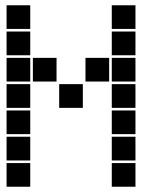

<svg xmlns="http://www.w3.org/2000/svg" viewBox="-20 -715 640 730"><path d="M6 -695Q5 -695 5 -695Q5 -695 5 -694V-606Q5 -605 5 -605Q5 -605 6 -605H94Q95 -605 95 -605Q95 -605 95 -606V-694Q95 -695 95 -695Q95 -695 94 -695ZM406 -695Q405 -695 405 -695Q405 -695 405 -694V-606Q405 -605 405 -605Q405 -605 406 -605H494Q495 -605 495 -605Q495 -605 495 -606V-694Q495 -695 495 -695Q495 -695 494 -695ZM6 -595Q5 -595 5 -595Q5 -595 5 -594V-506Q5 -505 5 -505Q5 -505 6 -505H94Q95 -505 95 -505Q95 -505 95 -506V-594Q95 -595 95 -595Q95 -595 94 -595ZM406 -595Q405 -595 405 -595Q405 -595 405 -594V-506Q405 -505 405 -505Q405 -505 406 -505H494Q495 -505 495 -505Q495 -505 495 -506V-594Q495 -595 495 -595Q495 -595 494 -595ZM6 -495Q5 -495 5 -495Q5 -495 5 -494V-406Q5 -405 5 -405Q5 -405 6 -405H94Q95 -405 95 -405Q95 -405 95 -406V-494Q95 -495 95 -495Q95 -495 94 -495ZM106 -495Q105 -495 105 -495Q105 -495 105 -494V-406Q105 -405 105 -405Q105 -405 106 -405H194Q195 -405 195 -405Q195 -405 195 -406V-494Q195 -495 195 -495Q195 -495 194 -495ZM306 -495Q305 -495 305 -495Q305 -495 305 -494V-406Q305 -405 305 -405Q305 -405 306 -405H394Q395 -405 395 -405Q395 -405 395 -406V-494Q395 -495 395 -495Q395 -495 394 -495ZM406 -495Q405 -495 405 -495Q405 -495 405 -494V-406Q405 -405 405 -405Q405 -405 406 -405H494Q495 -405 495 -405Q495 -405 495 -406V-494Q495 -495 495 -495Q495 -495 494 -495ZM6 -395Q5 -395 5 -395Q5 -395 5 -394V-306Q5 -305 5 -305Q5 -305 6 -305H94Q95 -305 95 -305Q95 -305 95 -306V-394Q95 -395 95 -395Q95 -395 94 -395ZM206 -395Q205 -395 205 -395Q205 -395 205 -394V-306Q205 -305 205 -305Q205 -305 206 -305H294Q295 -305 295 -305Q295 -305 295 -306V-394Q295 -395 295 -395Q295 -395 294 -395ZM406 -395Q405 -395 405 -395Q405 -395 405 -394V-306Q405 -305 405 -305Q405 -305 406 -305H494Q495 -305 495 -305Q495 -305 495 -306V-394Q495 -395 495 -395Q495 -395 494 -395ZM6 -295Q5 -295 5 -295Q5 -295 5 -294V-206Q5 -205 5 -205Q5 -205 6 -205H94Q95 -205 95 -205Q95 -205 95 -206V-294Q95 -295 95 -295Q95 -295 94 -295ZM406 -295Q405 -295 405 -295Q405 -295 405 -294V-206Q405 -205 405 -205Q405 -205 406 -205H494Q495 -205 495 -205Q495 -205 495 -206V-294Q495 -295 495 -295Q495 -295 494 -295ZM6 -195Q5 -195 5 -195Q5 -195 5 -194V-106Q5 -105 5 -105Q5 -105 6 -105H94Q95 -105 95 -105Q95 -105 95 -106V-194Q95 -195 95 -195Q95 -195 94 -195ZM406 -195Q405 -195 405 -195Q405 -195 405 -194V-106Q405 -105 405 -105Q405 -105 406 -105H494Q495 -105 495 -105Q495 -105 495 -106V-194Q495 -195 495 -195Q495 -195 494 -195ZM6 -95Q5 -95 5 -95Q5 -95 5 -94V-6Q5 -5 5 -5Q5 -5 6 -5H94Q95 -5 95 -5Q95 -5 95 -6V-94Q95 -95 95 -95Q95 -95 94 -95ZM406 -95Q405 -95 405 -95Q405 -95 405 -94V-6Q405 -5 405 -5Q405 -5 406 -5H494Q495 -5 495 -5Q495 -5 495 -6V-94Q495 -95 495 -95Q495 -95 494 -95Z"/></svg>

Font: Doto Black
Style: Regular
Weight: 900
Version: Version 1.000